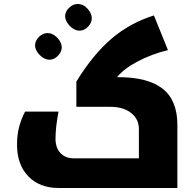

<svg xmlns="http://www.w3.org/2000/svg" viewBox="-20 -938 980 958"><path d="M272 0Q178 0 121.5 -58Q65 -116 65 -216Q65 -264 75 -303Q85 -342 105 -381H272Q257 -303 257 -246Q257 -200 282 -174Q307 -148 347 -148H673V-294Q673 -344 634 -374.5Q595 -405 531 -405H361V-531Q444 -666 536.5 -745Q629 -824 748 -861L818 -688Q736 -668 667 -631.5Q598 -595 564 -553H569Q719 -553 792 -495Q865 -437 865 -315V0ZM377 -785Q360 -785 343.5 -796Q327 -807 316 -824Q305 -841 305 -857Q305 -880 324.5 -899Q344 -918 367 -918Q396 -918 417 -894.5Q438 -871 438 -847Q438 -824 419 -804.5Q400 -785 377 -785ZM227 -640Q210 -640 193.5 -651Q177 -662 166 -678.5Q155 -695 155 -712Q155 -735 174.5 -754Q194 -773 217 -773Q236 -773 252 -761.5Q268 -750 278 -734Q288 -718 288 -702Q288 -679 269 -659.5Q250 -640 227 -640Z"/></svg>

Font: Noto Kufi Arabic Black
Style: Regular
Weight: 900
Designer: Monotype Design Team, David Williams, Khaled Hosny
Foundry: Google LLC
Version: Version 2.109; ttfautohint (v1.8.4.7-5d5b)